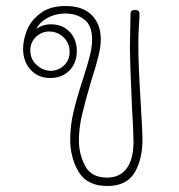

<svg xmlns="http://www.w3.org/2000/svg" viewBox="-20 -620 598 640"><path d="M449 -278Q455 -176 455 -158Q455 -87 428 -43.5Q401 0 338 0Q270 0 242 -47.5Q214 -95 214 -155Q214 -200 224.5 -245Q235 -290 256 -355Q272 -404 279.5 -434Q287 -464 287 -489Q287 -535 261 -555Q235 -575 198 -575Q165 -575 138.5 -560.5Q112 -546 101 -523Q121 -539 150 -539Q188 -539 212 -514Q236 -489 236 -450Q236 -410 211.5 -385Q187 -360 147 -360Q107 -360 82 -387.5Q57 -415 57 -457Q57 -487 70 -519.5Q83 -552 115 -576Q147 -600 199 -600Q256 -600 286 -569.5Q316 -539 316 -489Q316 -465 308 -432.5Q300 -400 284 -350Q263 -279 253 -235.5Q243 -192 243 -152Q243 -107 263.5 -67.5Q284 -28 337 -28Q380 -28 402.5 -59Q425 -90 425 -148Q425 -177 420 -262Q413 -421 413 -459L415 -573Q415 -587 430 -587Q445 -587 445 -574Q445 -560 443 -532Q441 -500 441 -470Q441 -406 449 -278ZM144 -515Q119 -515 100 -497Q81 -479 81 -452Q81 -423 102 -403.5Q123 -384 149 -384Q174 -384 193 -401.5Q212 -419 212 -447Q212 -477 191.5 -496Q171 -515 144 -515Z"/></svg>

Font: Mali ExtraLight
Style: Regular
Weight: 275
Version: Version 1.000; ttfautohint (v1.6)